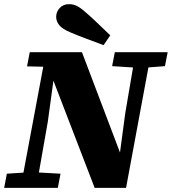

<svg xmlns="http://www.w3.org/2000/svg" viewBox="-37 -903 826 923"><path d="M-17 0 -4 -68 103 -75H127L254 -68L241 0ZM62 0 182 -641H237L193 -319L137 0ZM502 -585 515 -652H769L756 -585L651 -577H628ZM584 -151 533 -119 565 -358 615 -652H690L569 0H418L211 -538L195 -543L181 -582L93 -584L106 -652H357L547 -151ZM493 -733 461 -686Q421 -701 380.5 -716Q340 -731 300 -748Q262 -764 247.5 -782.5Q233 -801 233 -822Q233 -846 250 -864.5Q267 -883 295 -883Q319 -883 339 -871Q359 -859 385 -835Q412 -811 439 -785Q466 -759 493 -733Z"/></svg>

Font: Source Serif 4 Black
Style: Italic
Weight: 900
Italic angle: -12°
Designer: Frank Grießhammer
Foundry: Adobe Systems Incorporated
Version: Version 4.004;hotconv 1.0.116;makeotfexe 2.5.65601